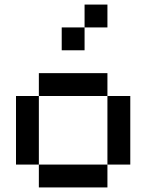

<svg xmlns="http://www.w3.org/2000/svg" viewBox="-20 -820 640 840"><path d="M450 0H150V-100H50V-400H150V-500H450V-400H550V-100H450ZM150 -100H450V-400H150ZM250 -600V-700H350V-800H450V-700H350V-600Z"/></svg>

Font: Matrix Sans
Style: Regular
Weight: 400
Designer: Brad Neil
Version: Version 1.100